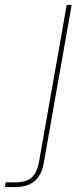

<svg xmlns="http://www.w3.org/2000/svg" viewBox="-132 -537 335 777"><path d="M-112 220 -109 201H-72Q-26 201 -4 181.5Q18 162 26 117L138 -517H158L45 123Q40 153 26.5 174.5Q13 196 -10.5 208Q-34 220 -72 220Z"/></svg>

Font: DM Sans 11pt Thin
Style: Italic
Weight: 250
Italic angle: -10°
Version: Version 4.004;gftools[0.9.30]